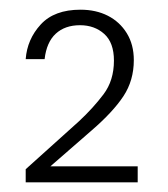

<svg xmlns="http://www.w3.org/2000/svg" viewBox="-20 -728 346 396"><path d="M33 -352V-379L143 -478Q172 -505 193.5 -533.5Q215 -562 215 -603Q215 -640 195 -658Q175 -676 145 -676Q114 -676 95 -658.5Q76 -641 72 -606H33Q36 -647 64 -677.5Q92 -708 146 -708Q178 -708 202.5 -695.5Q227 -683 241.5 -659.5Q256 -636 256 -604Q256 -562 234.5 -529.5Q213 -497 169 -459L84 -385H264V-352Z"/></svg>

Font: DM Sans 18pt ExtraLight
Style: Regular
Weight: 250
Designer: Colophon Foundry, Jonny Pinhorn
Foundry: Colophon Foundry
Version: Version 4.004;gftools[0.9.30]